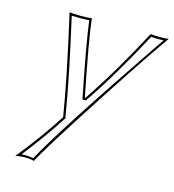

<svg xmlns="http://www.w3.org/2000/svg" viewBox="-102 -518 763 840"><g transform="rotate(15 280.0 -97.5)"><path d="M109.9 -432.1Q124 -429.2 161.1 -429.2Q197.3 -429.2 210.9 -432.1Q222.7 -329.6 271.5 -87.4H273.4Q370.6 -230.5 478 -432.1Q488.3 -429.2 516.1 -429.2Q548.8 -429.2 559.6 -432.1Q449.2 -275.4 262.7 15.6Q157.7 179.2 127.4 236.8Q111.8 231.9 79.6 231.9Q61 232.4 43.5 236.8Q131.3 128.4 201.7 19Q176.3 -139.6 114.3 -413.6Q111.8 -424.3 109.9 -432.1ZM123 -419.9Q183.6 -156.2 210.9 13.2Q211.4 16.1 211.9 17.6L212.4 21.5L210.4 24.4Q145 126 67.9 222.7Q74.2 222.2 79.6 222.2Q101.1 222.2 122.1 225.6Q197.8 84 505.4 -370.1Q525.4 -399.9 539.1 -419.4Q530.3 -418.9 516.1 -418.9Q493.7 -418.9 482.9 -420.4Q377 -221.7 281.7 -82L278.8 -77.6H263.2L261.7 -85.4Q214.4 -322.8 202.1 -420.4Q187.5 -418.9 161.1 -418.9Q136.2 -418.9 123 -419.9Z"/></g></svg>

Font: Linux Biolinum Outline O
Style: Italic
Weight: 400
Italic angle: -12°
Designer: Philipp H. Poll
Foundry: Philipp H. Poll
Version: Version 0.6.2